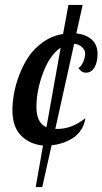

<svg xmlns="http://www.w3.org/2000/svg" viewBox="-20 -738 419 785"><path d="M329.1 -254.9Q325.2 -227.1 310.5 -205.6Q295.9 -184.1 274.9 -171.6Q253.9 -159.2 233.2 -152.6Q212.4 -146 190.9 -144L152.8 26.9H126L155.8 -143.1Q101.6 -147.9 66.2 -183.6Q30.8 -219.2 30.8 -287.1Q30.8 -317.9 36.9 -353.5Q43 -389.2 58.3 -430.2Q73.7 -471.2 96.4 -505.4Q119.1 -539.6 155.8 -565.7Q192.4 -591.8 237.8 -599.1L259.8 -717.8H317.9L292 -601.1Q332 -597.2 355.5 -575.9Q378.9 -554.7 378.9 -517.1Q378.9 -484.4 366.5 -462.6Q354 -440.9 331.1 -440.9Q312.5 -440.9 300.8 -460Q312.5 -466.8 320.3 -484.9Q328.1 -502.9 328.1 -519Q328.1 -533.7 314.9 -545.7Q301.8 -557.6 283.2 -559.1L206.1 -210.9H214.8Q274.4 -210.9 329.1 -254.9ZM128.9 -300.8Q128.9 -235.4 169.9 -217.8L228 -543Q183.1 -512.7 156 -439.9Q128.9 -367.2 128.9 -300.8Z"/></svg>

Font: Lobster Two
Style: Italic
Weight: 400
Designer: Pablo Impallari
Foundry: Pablo Impallari. www.impallari.com
Version: Version 1.006